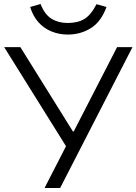

<svg xmlns="http://www.w3.org/2000/svg" viewBox="-20 -941 683 961"><path d="M203 0 320 -228 318 -197 1 -705H82L345 -283H349L566 -705H643L281 0ZM319 -768Q276 -768 238 -783.5Q200 -799 172.5 -829.5Q145 -860 131 -906L183 -921Q203 -869 237.5 -847.5Q272 -826 318 -826Q370 -826 403 -846.5Q436 -867 463 -920L513 -906Q486 -832 434.5 -800Q383 -768 319 -768Z"/></svg>

Font: Nunito Sans 6pt Light
Style: Regular
Weight: 300
Version: Version 3.101;gftools[0.9.27]